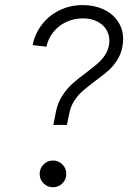

<svg xmlns="http://www.w3.org/2000/svg" viewBox="-20 -748 517 775"><path d="M327.6 -454.6Q356.4 -476.6 373.3 -491Q390.1 -505.4 403.1 -524.4Q416 -543.5 419.9 -566.4Q421.4 -575.2 421.4 -584Q421.4 -609.4 408.2 -629.9Q395 -650.4 370.8 -662.1Q346.7 -673.8 314.5 -673.8Q278.3 -673.8 247.3 -659.2Q216.3 -644.5 195.3 -618.7Q174.3 -592.8 167.5 -559.6L111.8 -565.9Q120.6 -611.3 148.7 -648.2Q176.8 -685.1 219.7 -706.3Q262.7 -727.5 314 -727.5Q360.4 -727.5 397.5 -710.4Q434.6 -693.4 455.8 -661.9Q477.1 -630.4 477.1 -589.8Q477.1 -578.6 474.6 -563Q469.2 -530.8 453.4 -505.9Q437.5 -481 417.5 -463.1Q397.5 -445.3 364.7 -421.4Q333 -397.5 314.5 -381.3Q295.9 -365.2 280.8 -342.8Q265.6 -320.3 259.8 -291.5L250 -243.7H195.3L205.6 -296.4Q212.9 -333 231.2 -361.3Q249.5 -389.6 271.7 -409.7Q293.9 -429.7 327.6 -454.6ZM140.1 -45.9Q140.1 -68.4 155.8 -84.2Q171.4 -100.1 193.8 -100.1Q216.3 -100.1 231.9 -84.2Q247.6 -68.4 247.6 -45.9Q247.6 -23.4 231.9 -7.8Q216.3 7.8 193.8 7.8Q171.4 7.8 155.8 -7.8Q140.1 -23.4 140.1 -45.9Z"/></svg>

Font: Reddit Sans Fudge Light Italic
Style: Regular
Weight: 300
Italic angle: -11.25°
Designer: Stephen Hutchings
Version: Version 1.013